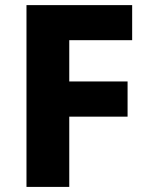

<svg xmlns="http://www.w3.org/2000/svg" viewBox="-20 -734 584 754"><path d="M252 -275.9H481V-414.1H252V-576.2H499V-713.9H84V0H252Z"/></svg>

Font: Noto Reveo Sans
Style: Regular
Weight: 800
Designer: Monotype Design Team
Foundry: Monotype Imaging Inc.
Version: Version 2.007